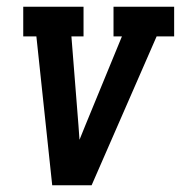

<svg xmlns="http://www.w3.org/2000/svg" viewBox="-20 -550 540 570"><path d="M135 0 88 -442H49V-530H228V-442H192L213 -177Q214 -166 214.5 -156Q215 -146 216 -135Q220 -146 224.5 -156Q229 -166 233 -177L342 -442H317V-530H497V-442H445L252 0Z"/></svg>

Font: Iosevka Slab Semibold Oblique
Style: Regular
Weight: 600
Italic angle: -9°
Monospace: yes
Designer: Belleve Invis
Foundry: Belleve Invis
Version: Version 11.1.1; ttfautohint (v1.8.3)